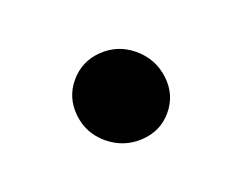

<svg xmlns="http://www.w3.org/2000/svg" viewBox="-38 -400 297 234"><g transform="rotate(20 110.0 -283.0)"><path d="M109.1 -225.5Q84.8 -225.5 67.4 -242.2Q50 -259 50 -282.3Q50 -306.3 67.4 -323Q84.8 -339.7 109.1 -339.7Q133.8 -339.7 151.7 -323Q169.6 -306.3 169.6 -282.3Q169.6 -259 151.7 -242.2Q133.8 -225.5 109.1 -225.5Z"/></g></svg>

Font: Alumni Sans SC Thin
Style: Regular
Weight: 100
Designer: Robert E. Leuschke
Foundry: Robert E. Leuschke
Version: Version 1.018